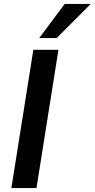

<svg xmlns="http://www.w3.org/2000/svg" viewBox="-20 -959 483 979"><path d="M38 0 150 -705H278L166 0ZM180 -765 310 -939H443L269 -765Z"/></svg>

Font: Nunito Sans 12pt ExtraLight
Style: Italic
Weight: 200
Italic angle: -9°
Designer: Vernon Adams
Foundry: Vernon Adams
Version: Version 3.101;gftools[0.9.27]